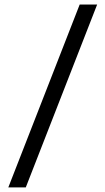

<svg xmlns="http://www.w3.org/2000/svg" viewBox="-20 -690 456 830"><path d="M16 120 324.5 -670.5H400L91.5 120Z"/></svg>

Font: Anek Latin Medium
Style: Regular
Weight: 400
Version: Version 1.003